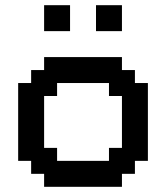

<svg xmlns="http://www.w3.org/2000/svg" viewBox="-20 -720 640 740"><path d="M450 0V-50H500V-100H550V-400H500V-450H450V-500H150V-450H100V-400H50V-100H100V-50H150V0ZM200 -100V-150H150V-350H200V-400H400V-350H450V-150H400V-100ZM350 -600H450V-700H350ZM150 -600H250V-700H150Z"/></svg>

Font: Matrix Sans Video
Style: Regular
Weight: 400
Designer: Brad Neil
Version: Version 1.100